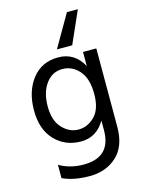

<svg xmlns="http://www.w3.org/2000/svg" viewBox="-137 -831 824 1103"><g transform="rotate(-15 274.5 -280.0)"><path d="M353 -560H262L373 -752H438ZM261.5 -443Q202 -443 164 -391.5Q126 -340 126 -256Q126 -172 168 -127.5Q210 -83 264 -83Q318 -83 360.5 -125.5Q403 -168 403 -258.5Q403 -349 362 -396Q321 -443 261.5 -443ZM482 -41Q482 75 418 133.5Q354 192 257.5 192Q161 192 96 161V82Q160 119 240 119Q403 119 403 -42V-99Q353 -13 260 -13Q167 -13 105.5 -77Q44 -141 44 -254.5Q44 -368 101 -441Q158 -514 256 -514Q354 -514 403 -423V-507H482Z"/></g></svg>

Font: Hind Jalandhar
Style: Regular
Weight: 400
Designer: Namrata Goyal
Foundry: Indian Type Foundry
Version: Version 0.702;PS 1.0;hotconv 1.0.81;makeotf.lib2.5.63406